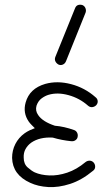

<svg xmlns="http://www.w3.org/2000/svg" viewBox="-20 -760 454 794"><path d="M105 -4Q32 -37 30 -107Q30 -138 43.5 -164.5Q57 -191 82 -209Q92 -216 102.5 -221Q113 -226 124 -230Q117 -237 110.5 -243.5Q104 -250 99 -257Q74 -293 86 -336Q102 -394 167 -413Q217 -427 274 -412Q331 -397 375 -358Q383 -352 384 -342.5Q385 -333 378 -325Q371 -318 361.5 -317Q352 -316 344 -323Q309 -354 263.5 -366.5Q218 -379 181 -368Q167 -364 152.5 -353.5Q138 -343 131 -323Q125 -302 138 -284Q156 -257 207 -240Q245 -237 287 -222Q295 -219 299 -211Q303 -203 301 -194Q300 -186 292.5 -180.5Q285 -175 275 -176Q235 -180 198 -191Q144 -194 109 -170Q94 -159 85.5 -143.5Q77 -128 78 -108Q78 -82 94.5 -67.5Q111 -53 124 -47Q149 -36 184 -34.5Q219 -33 258 -46Q297 -59 334 -90Q342 -96 351.5 -95.5Q361 -95 368 -87Q374 -79 373.5 -69.5Q373 -60 365 -54Q318 -15 270 0.5Q222 16 179.5 13.5Q137 11 105 -4ZM253 -507Q249 -497 240 -493Q231 -489 222 -493Q213 -498 209 -506.5Q205 -515 209 -525L290 -725Q294 -736 302.5 -739Q311 -742 321 -739Q330 -735 333.5 -726Q337 -717 334 -708Z"/></svg>

Font: Zen Kurenaido
Style: ARC
Weight: 400
Designer: Yoshimichi Ohira
Foundry: Positype
Version: Version 1.001